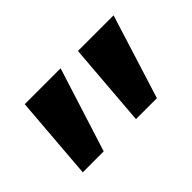

<svg xmlns="http://www.w3.org/2000/svg" viewBox="-54 -851 564 564"><g transform="rotate(-45 228.0 -569.0)"><path d="M263 -438 284 -700H432L350 -438ZM42 -438 63 -700H212L129 -438Z"/></g></svg>

Font: Lexend Deca SemiBold
Style: Regular
Weight: 600
Designer: Bonnie Shaver-Troup, Thomas Jockin
Foundry: Lexend
Version: Version 1.008; ttfautohint (v1.8.4.7-5d5b)